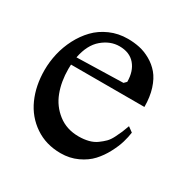

<svg xmlns="http://www.w3.org/2000/svg" viewBox="-115 -563 665 677"><g transform="rotate(30 217.5 -224.0)"><path d="M396.5 -178.7Q394 -159.7 387.5 -137.5Q380.9 -115.2 366.7 -88.4Q352.5 -61.5 333 -40.3Q313.5 -19 282.5 -4.6Q251.5 9.8 214.8 9.8Q154.8 9.8 109.9 -20.8Q64.9 -51.3 42.2 -102.1Q19.5 -152.8 19.5 -216.3Q19.5 -250 27.3 -283.9Q35.2 -317.9 51.5 -349.4Q67.9 -380.9 91.1 -405Q114.3 -429.2 147.5 -443.8Q180.7 -458.5 219.7 -458.5Q244.6 -458.5 267.6 -453.6Q290.5 -448.7 313.2 -435.8Q335.9 -422.9 352.5 -403.3Q369.1 -383.8 379.4 -351.8Q389.6 -319.8 389.6 -279.3H90.8Q90.3 -273.9 90.3 -261.7Q90.3 -210.4 106 -168.9Q121.6 -127.4 156.5 -100.3Q191.4 -73.2 240.2 -73.2Q262.2 -73.2 280.3 -77.9Q298.3 -82.5 311.8 -92.3Q325.2 -102.1 335 -111.8Q344.7 -121.6 352.8 -137.7Q360.8 -153.8 365.5 -164.6Q370.1 -175.3 376.5 -193.4ZM207 -420.9Q169.9 -420.9 137.7 -393.8Q105.5 -366.7 94.7 -311L283.2 -315.9L293 -325.7Q293 -368.7 270.8 -394.8Q248.5 -420.9 207 -420.9Z"/></g></svg>

Font: Happy Times at the IKOB
Style: Regular
Weight: 400
Designer: Lucas Le Bihan
Foundry: Lucas Le Bihan
Version: Version 1.000;PS 1.0;hotconv 1.0.88;makeotf.lib2.5.647800